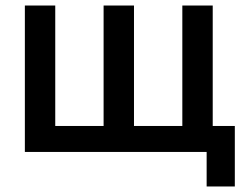

<svg xmlns="http://www.w3.org/2000/svg" viewBox="-20 -550 895 695"><path d="M728 125V0H70V-530H180V-94H355V-530H465V-94H640V-530H750V-94H830V125Z"/></svg>

Font: Golos Text Medium
Style: Regular
Weight: 500
Designer: A.Korolkova, Vitaly Kuzmin
Foundry: ParaType Ltd
Version: Version 2.004